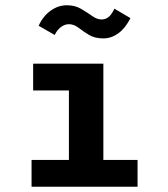

<svg xmlns="http://www.w3.org/2000/svg" viewBox="-20 -710 640 730"><path d="M100 0V-102H242V-366H106V-468H373V-102H503V0ZM415 -677 476 -641Q456 -602 429.5 -583Q403 -564 373 -564Q340 -564 318 -577.5Q296 -591 278.5 -604.5Q261 -618 242 -618Q226 -618 211.5 -607Q197 -596 188 -577L127 -612Q143 -648 172 -669Q201 -690 234 -690Q265 -690 288 -676.5Q311 -663 330 -649.5Q349 -636 366 -636Q381 -636 392.5 -645Q404 -654 415 -677Z"/></svg>

Font: Inconsolata Expanded ExtraBold
Style: Regular
Weight: 800
Width: 7
Monospace: yes
Designer: Raph Levien, Cyreal, Brenton Simpson
Foundry: Raph Levien, Cyreal, Google
Version: Version 3.001; ttfautohint (v1.8.2.53-6de2)